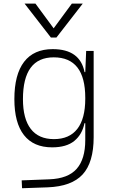

<svg xmlns="http://www.w3.org/2000/svg" viewBox="-20 -796 626 1050"><path d="M100.6 233.4 98.6 190.4 250 184.6Q352.1 180.7 399.2 127.4Q446.3 74.2 446.3 -30.3V-122.1H441.9Q429.7 -61 386.7 -25.6Q343.8 9.8 265.1 9.8Q163.6 9.8 111.1 -57.1Q58.6 -124 58.6 -253.9Q58.6 -388.7 111.8 -458Q165 -527.3 268.1 -527.3Q418 -527.3 442.4 -401.4H446.3L451.2 -517.6H492.2V-45.9Q492.2 92.3 431.9 158Q371.6 223.6 240.2 228.5ZM446.3 -261.2Q446.3 -482.4 273.9 -482.4Q105.5 -482.4 105.5 -253.9Q105.5 -146.5 148.4 -90.8Q191.4 -35.2 274.9 -35.2Q359.4 -35.2 402.8 -91.1Q446.3 -147 446.3 -255.9ZM258.3 -590.8 114.3 -776.4H173.8L273.4 -641.1L373 -776.4H432.6L288.6 -590.8Z"/></svg>

Font: Cascadia Code NF ExtraLight
Style: Regular
Weight: 200
Monospace: yes
Designer: Aaron Bell
Foundry: Saja Typeworks
Version: Version 2404.023; ttfautohint (v1.8.4)